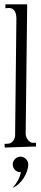

<svg xmlns="http://www.w3.org/2000/svg" viewBox="-20 -721 191 890"><path d="M147 -59H133C114 -58 99 -84 99 -100L106 -701H5V-683L22 -684C50 -684 56 -656 56 -634L50 -93C50 -77 36 -55 18 -55L1 -54L2 -37L147 -42ZM111 41C111 22 94 5 75 5C56 5 39 22 39 41C39 61 55 78 75 77H77C71 106 58 127 39 149C77 136 111 81 111 41Z"/></svg>

Font: Bigelow Rules
Style: Regular
Weight: 400
Designer: Astigmatic (AOETI)
Foundry: Astigmatic (AOETI)
Version: Version 1.000